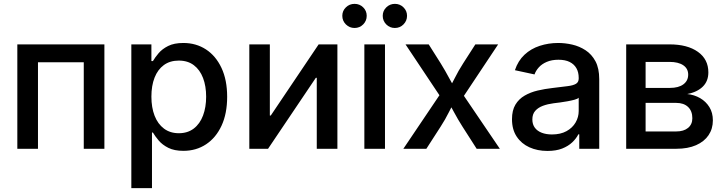

<svg xmlns="http://www.w3.org/2000/svg" viewBox="-20 -771 3758 995"><path d="M521 -541V0H414.1V-448.2H176.8V0H69.8V-541Z M660.6 204.1V-541H764.6V-454.6H772.5Q783.2 -473.1 801.8 -495.1Q820.3 -517.1 851.3 -532.7Q882.3 -548.3 930.2 -548.3Q996.1 -548.3 1047.4 -514.9Q1098.6 -481.4 1127.9 -418.9Q1157.2 -356.4 1157.2 -269.5Q1157.2 -182.6 1128.2 -119.9Q1099.1 -57.1 1047.9 -23.2Q996.6 10.7 930.2 10.7Q883.3 10.7 852.3 -4.9Q821.3 -20.5 802.5 -42.7Q783.7 -64.9 772.5 -84H767.6V204.1ZM906.7 -80.6Q952.6 -80.6 984.4 -105Q1016.1 -129.4 1032.2 -172.4Q1048.3 -215.3 1048.3 -270Q1048.3 -324.7 1032.2 -366.9Q1016.1 -409.2 984.6 -433.1Q953.1 -457 906.7 -457Q860.8 -457 829.1 -433.8Q797.4 -410.6 781 -368.7Q764.6 -326.7 764.6 -270Q764.6 -213.9 781.2 -171.1Q797.9 -128.4 829.8 -104.5Q861.8 -80.6 906.7 -80.6Z M1728.5 0H1621.6V-367.7H1616.7L1369.1 0H1272V-541H1378.4V-172.4H1383.3L1631.3 -541H1728.5Z M1868.2 0V-541H1975.1V0ZM2026.4 -626Q2000 -626 1981.7 -644.5Q1963.4 -663.1 1963.4 -689Q1963.4 -714.8 1981.9 -732.9Q2000.5 -751 2026.4 -751Q2052.7 -751 2071 -732.9Q2089.4 -714.8 2089.4 -689Q2089.4 -663.1 2071 -644.5Q2052.7 -626 2026.4 -626ZM1817.4 -626Q1791 -626 1772.5 -644.5Q1753.9 -663.1 1753.9 -689Q1753.9 -714.8 1772.5 -732.9Q1791 -751 1817.4 -751Q1843.8 -751 1862.1 -732.9Q1880.4 -714.8 1880.4 -689Q1880.4 -663.1 1862.1 -644.5Q1843.8 -626 1817.4 -626Z M2070.3 0 2284.2 -317.4 2283.7 -237.8 2081.5 -541H2201.7L2263.7 -442.9Q2288.1 -403.3 2307.4 -366.9Q2326.7 -330.6 2346.7 -295.9H2298.3Q2318.8 -330.1 2336.9 -366.7Q2355 -403.3 2380.4 -442.9L2443.4 -541H2561.5L2357.9 -234.9V-313L2570.3 0H2450.2L2377 -114.3Q2352.5 -152.8 2333.5 -188.5Q2314.5 -224.1 2294.9 -257.3H2342.8Q2323.2 -224.1 2305.7 -188.5Q2288.1 -152.8 2263.2 -114.3L2189.5 0Z M2816.9 11.2Q2765.1 11.2 2723.6 -7.6Q2682.1 -26.4 2657.7 -63Q2633.3 -99.6 2633.3 -153.3Q2633.3 -199.2 2651.1 -228.8Q2668.9 -258.3 2699 -275.6Q2729 -293 2766.4 -301.8Q2803.7 -310.5 2842.8 -314.9Q2891.1 -320.8 2920.9 -324.5Q2950.7 -328.1 2964.8 -336.7Q2979 -345.2 2979 -364.3V-367.2Q2979 -397 2967 -417.7Q2955.1 -438.5 2931.9 -450Q2908.7 -461.4 2874 -461.4Q2839.4 -461.4 2813.7 -450.4Q2788.1 -439.5 2772.5 -422.1Q2756.8 -404.8 2750 -385.3L2648.4 -407.2Q2664.6 -456.1 2698 -487.3Q2731.4 -518.6 2776.9 -533.4Q2822.3 -548.3 2873 -548.3Q2908.7 -548.3 2945.8 -539.8Q2982.9 -531.2 3014.6 -510.5Q3046.4 -489.7 3065.9 -453.4Q3085.4 -417 3085.4 -360.8V0H2981.9V-74.7H2977.1Q2966.3 -53.2 2945.6 -33.4Q2924.8 -13.7 2893.3 -1.2Q2861.8 11.2 2816.9 11.2ZM2840.3 -74.2Q2884.8 -74.2 2915.8 -91.3Q2946.8 -108.4 2962.9 -136.2Q2979 -164.1 2979 -195.8V-264.6Q2973.6 -258.8 2957.8 -254.4Q2941.9 -250 2921.9 -246.3Q2901.9 -242.7 2882.1 -240Q2862.3 -237.3 2848.6 -235.8Q2818.4 -231.9 2793.5 -222.7Q2768.6 -213.4 2753.7 -196.5Q2738.8 -179.7 2738.8 -151.9Q2738.8 -126.5 2751.7 -109.1Q2764.6 -91.8 2787.6 -83Q2810.5 -74.2 2840.3 -74.2Z M3225.1 0V-541H3449.7Q3542.5 -541 3596.7 -502.4Q3650.9 -463.9 3650.9 -396Q3650.9 -350.1 3621.8 -321.8Q3592.8 -293.5 3541.5 -283.7Q3578.1 -279.8 3608.2 -262.5Q3638.2 -245.1 3656.2 -216.1Q3674.3 -187 3674.3 -147Q3674.3 -103.5 3651.9 -70.3Q3629.4 -37.1 3587.2 -18.6Q3544.9 0 3484.9 0ZM3325.7 -89.8H3484.4Q3523.4 -89.8 3545.7 -108.2Q3567.9 -126.5 3567.9 -158.2Q3567.9 -195.8 3545.7 -216.8Q3523.4 -237.8 3484.4 -237.8H3325.7ZM3325.7 -315.4H3451.7Q3496.6 -315.4 3521.5 -334Q3546.4 -352.5 3546.4 -384.3Q3546.4 -415.5 3520.8 -432.9Q3495.1 -450.2 3449.7 -450.2H3325.7Z"/></svg>

Font: Inter 17pt Medium
Style: Regular
Weight: 500
Version: Version 4.001;git-66647c0bb